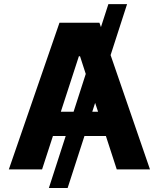

<svg xmlns="http://www.w3.org/2000/svg" viewBox="-20 -840 788 952"><path d="M610.1 -819.6H517.4L480.5 -705.6L473 -727.3H274.9L23.8 0H188.6L242.5 -165.8H305.8L222.3 92.3H315.3L398.8 -165.8H505L558.9 0H723.7L528.4 -566.8ZM281.6 -285.9 371.1 -561.1H376.8L405.2 -473.4L344.8 -285.9ZM437.5 -285.9 451.7 -329.9 466.3 -285.9Z"/></svg>

Font: Magic Ui Pro
Style: Bold
Weight: 700
Designer: Stefan Endress, Andreas Faust
Version: Version 1.000;FEAKit 1.0